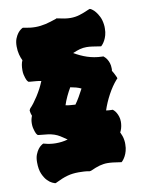

<svg xmlns="http://www.w3.org/2000/svg" viewBox="-84 -776 641 855"><g transform="rotate(-10 237.0 -348.0)"><path d="M449.2 -390.1 444.8 -386.2Q422.9 -361.3 404.5 -327.1Q386.2 -293 375 -258.8Q380.9 -257.8 387 -257.3Q393.1 -256.8 399.9 -256.8H404.8L408.2 -253.9Q408.7 -253.4 412.4 -249.8Q416 -246.1 420.2 -239Q424.3 -231.9 427.7 -221.7Q431.2 -211.4 431.2 -198.2Q431.2 -189 429.4 -178.7Q427.7 -168.5 422.9 -157.2L419.9 -151.9Q423.8 -143.6 427.2 -134.3Q430.7 -125 432.1 -113.8Q433.1 -108.4 433.1 -104Q433.1 -99.6 433.1 -95.2Q433.1 -78.6 429.4 -65.7Q425.8 -52.7 420.9 -43.7Q416 -34.7 411.9 -29.5Q407.7 -24.4 407.2 -23.9L402.8 -20L396 -21Q377.9 -23.9 364.5 -25.4Q351.1 -26.9 339.8 -26.9Q330.6 -26.9 322 -25.6Q313.5 -24.4 304.4 -22Q295.4 -19.5 285.2 -15.6Q274.9 -11.7 262.2 -5.9L255.9 -4.9Q244.1 -7.3 231 -8.1Q217.8 -8.8 207 -8.8Q192.9 -8.8 180.4 -7.3Q168 -5.9 155.5 -2.4Q143.1 1 130.1 6.3Q117.2 11.7 102.1 19L98.1 21L92.8 20Q92.3 20 82.8 15.9Q73.2 11.7 62 0.5Q50.8 -10.7 41.5 -31.2Q32.2 -51.8 32.2 -85Q32.2 -105.5 37.8 -119.6Q43.5 -133.8 50.3 -142.6Q57.1 -151.4 63 -155.5Q68.8 -159.7 69.8 -160.2L74.2 -162.1L78.1 -161.1Q92.3 -157.2 105 -155.5Q117.7 -153.8 129.9 -153.8Q143.6 -153.8 157 -155.5Q170.4 -157.2 184.1 -161.1Q167.5 -172.9 155.3 -180.4Q143.1 -188 130.1 -192.4Q117.2 -196.8 101.3 -199Q85.4 -201.2 62 -203.1L56.2 -204.1L51.8 -209Q51.3 -209.5 49.3 -213.1Q47.4 -216.8 45.2 -223.4Q43 -230 41 -238.8Q39.1 -247.6 39.1 -257.8Q39.1 -267.1 40.5 -275.1Q42 -283.2 45.9 -293Q42 -302.7 41 -309.3Q40 -315.9 40 -316.9V-318.8L43.9 -326.2Q52.7 -335 62 -347.4Q71.3 -359.9 80.6 -374.3Q89.8 -388.7 98.4 -404.8Q106.9 -420.9 113.8 -438Q103.5 -440.4 91.1 -441.4Q78.6 -442.4 62 -443.8L56.2 -444.8L51.8 -450.2Q51.3 -450.7 49.3 -454.3Q47.4 -458 45.2 -464.6Q43 -471.2 41 -480Q39.1 -488.8 39.1 -499Q39.1 -512.7 40.8 -523.4Q42.5 -534.2 46.9 -543.9Q41 -555.2 36.6 -571.8Q32.2 -588.4 32.2 -608.9Q32.2 -629.4 37.8 -643.6Q43.5 -657.7 50.3 -666.5Q57.1 -675.3 63 -679.4Q68.8 -683.6 69.8 -684.1L74.2 -686L78.1 -685.1Q106.4 -679.2 129.9 -679.2Q142.1 -679.2 153.6 -680.7Q165 -682.1 176.3 -684.6Q187.5 -687 199.5 -690.9Q211.4 -694.8 225.1 -699.2L229 -701.2L232.9 -700.2Q250 -696.3 264.4 -694.1Q278.8 -691.9 291 -691.9Q312.5 -691.9 331.8 -697.8Q351.1 -703.6 376 -714.8L381.8 -716.8L387.2 -714.8Q387.7 -714.4 393.8 -710.2Q399.9 -706.1 407.2 -697Q414.6 -688 421.9 -673.6Q429.2 -659.2 432.1 -638.2Q433.1 -632.8 433.1 -628.2Q433.1 -623.5 433.1 -619.1Q433.1 -602.5 429.4 -589.6Q425.8 -576.7 420.9 -567.6Q416 -558.6 411.9 -553.5Q407.7 -548.3 407.2 -547.9L402.8 -543.9L396 -544.9Q377.4 -547.9 363.8 -549.8Q350.1 -551.8 337.9 -551.8Q322.3 -551.8 308.3 -548.1Q294.4 -544.4 274.9 -536.1Q290 -527.3 304.2 -520.8Q318.4 -514.2 333.3 -509.3Q348.1 -504.4 364.5 -501.5Q380.9 -498.5 399.9 -498H404.8L408.2 -495.1Q408.7 -494.6 412.6 -491Q416.5 -487.3 420.9 -480.2Q425.3 -473.1 428.7 -462.9Q432.1 -452.6 432.1 -439Q432.1 -436 432.1 -433.6Q432.1 -431.2 431.2 -428.2Q435.1 -422.4 438.2 -416.3Q441.4 -410.2 443.6 -405.5Q445.8 -400.9 447 -398.2Q448.2 -395.5 448.2 -396ZM235.8 -388.2Q225.6 -371.1 216.3 -351.3Q207 -331.5 201.2 -313Q210.9 -310.5 221.7 -309.8Q232.4 -309.1 245.1 -308.1Q255.4 -322.3 265.1 -339.1Q274.9 -356 284.2 -374Q272.9 -379.4 261.2 -382.6Q249.5 -385.7 235.8 -388.2Z"/></g></svg>

Font: Hanalei Fill
Style: Regular
Weight: 400
Version: Version 1.000